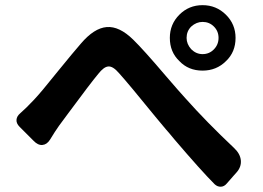

<svg xmlns="http://www.w3.org/2000/svg" viewBox="-20 -744 1020 745"><path d="M813 -29Q761 -81 656 -204Q634 -231 623 -243Q610 -258 583 -291Q479 -419 442 -460Q418 -488 400 -486Q383 -485 361 -457Q331 -421 246 -306Q220 -270 209 -256Q194 -235 174 -202Q162 -183 144.5 -181.5Q127 -180 110 -198L88 -220L56 -252Q43 -265 44 -279Q45 -293 58 -304Q81 -324 112 -357Q137 -383 205 -468Q266 -543 294 -575Q345 -635 394 -639Q443 -643 497 -590Q537 -551 622 -451Q677 -387 700 -362Q782 -270 887 -171Q912 -148 914.5 -122Q917 -96 897 -74L888 -64L860 -32Q850 -20 837 -19.5Q824 -19 813 -29ZM766 -470Q711 -470 676 -507Q639 -542 639 -597Q639 -650 676 -687Q713 -724 766 -724Q819 -724 856.5 -687Q894 -650 894 -597Q894 -542 857 -507Q820 -470 766 -470ZM766 -534Q792 -534 810 -552.5Q828 -571 828 -597Q828 -623 810 -641Q792 -659 766 -659Q742 -659 722 -641Q704 -623 704 -597Q704 -573 722 -553Q741 -534 766 -534Z"/></svg>

Font: GenSenRounded2 TW B
Style: Regular
Weight: 700
Version: Version 2.000;PS 2;hotconv 16.6.51;makeotf.lib2.5.65220 DEVE